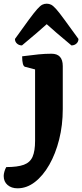

<svg xmlns="http://www.w3.org/2000/svg" viewBox="-84 -750 445 1040"><path d="M11 270Q-22 270 -43 252Q-64 234 -64 203Q-64 193 -60 179Q-56 165 -50 155Q11 155 45 142.5Q79 130 92.5 99Q106 68 106 13V-374L52 -388Q36 -392 36 -445Q89 -452 125 -455.5Q161 -459 195 -459Q256 -459 256 -392V-159Q256 -72 236.5 5.5Q217 83 183 142.5Q149 202 105 236Q61 270 11 270ZM169 -730Q182 -730 193 -724.5Q204 -719 220.5 -700.5Q237 -682 265 -643.5Q293 -605 341 -539Q341 -524 330 -514Q319 -504 303 -504Q256 -543 223 -571.5Q190 -600 169 -619Q148 -600 115 -571.5Q82 -543 35 -504Q19 -504 8 -514Q-3 -524 -3 -539Q44 -605 72.5 -643.5Q101 -682 117.5 -700.5Q134 -719 145 -724.5Q156 -730 169 -730Z"/></svg>

Font: Petrona ExtraBold
Style: Regular
Weight: 800
Designer: Ringo R. Seeber
Foundry: Ringo R. Seeber
Version: Version 2.001; ttfautohint (v1.8.3)